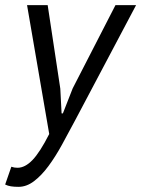

<svg xmlns="http://www.w3.org/2000/svg" viewBox="-40 -520 548 745"><path d="M194 -176 199 -80H204L242 -177L408 -500H488L252 -54Q226 -5 200.5 41.5Q175 88 148 124.5Q121 161 92 183Q63 205 32 205Q15 205 2.5 203Q-10 201 -20 196L4 127Q15 131 28 131Q57 131 86 101Q115 71 151 0L65 -500H145Z"/></svg>

Font: PT Sans
Style: Italic
Weight: 400
Italic angle: -12°
Designer: A.Korolkova, O.Umpeleva, V.Yefimov
Foundry: ParaType Ltd
Version: Version 2.003W OFL